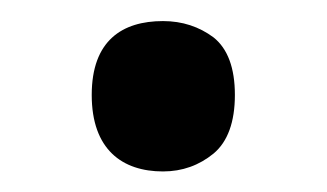

<svg xmlns="http://www.w3.org/2000/svg" viewBox="-20 -571 313 184"><path d="M67.9 -480C67.9 -427.7 97.2 -406.7 136.2 -406.7C154.8 -406.7 170.9 -412.6 184.6 -423.8C198.2 -435.1 205.1 -454.1 205.1 -480C205.1 -505.9 198.2 -524.4 184.6 -535.2C170.9 -545.4 154.8 -550.8 136.2 -550.8C97.2 -550.8 67.9 -532.2 67.9 -480Z"/></svg>

Font: Noto Reveo Sans
Style: Regular
Weight: 500
Designer: Monotype Design Team
Foundry: Monotype Imaging Inc.
Version: Version 2.007